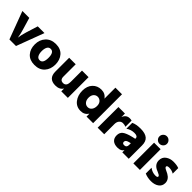

<svg xmlns="http://www.w3.org/2000/svg" viewBox="341 -2431 4039 4039"><g transform="rotate(45 2360.5 -411.5)"><path d="M1 -581.1H206.1L284.2 -318.4Q313.5 -220.7 326.2 -140.6L330.1 -116.2Q340.8 -202.1 376 -318.4L458 -581.1H658.2L426.8 35.2H231.4Z M759.8 -43Q681.6 -129.9 681.6 -269Q681.6 -408.2 766.1 -499Q850.6 -589.8 992.7 -589.8Q1134.8 -589.8 1212.4 -502Q1290 -414.1 1290 -274.9Q1290 -135.7 1209.5 -45.9Q1128.9 43.9 983.4 43.9Q837.9 43.9 759.8 -43ZM988.3 -104.5Q1086.9 -104.5 1086.9 -272Q1086.9 -439.5 987.3 -439.5Q934.6 -439.5 909.7 -393.6Q884.8 -347.7 884.8 -272.9Q884.8 -198.2 910.2 -151.4Q935.5 -104.5 988.3 -104.5Z M1392.6 -171.9V-581.1H1586.9V-215.8Q1586.9 -113.3 1677.7 -113.3Q1724.6 -113.3 1749.5 -145Q1774.4 -176.8 1774.4 -257.8V-581.1H1969.7V35.2H1774.4V-48.8Q1723.6 38.1 1598.6 38.1Q1392.6 38.1 1392.6 -171.9Z M2525.4 -497.1V-824.2H2721.7V35.2H2525.4V-49.8Q2465.8 42 2353.5 42Q2225.6 42 2151.4 -53.2Q2077.1 -148.4 2077.1 -287.6Q2077.1 -426.8 2153.8 -507.3Q2230.5 -587.9 2347.7 -587.9Q2464.8 -587.9 2525.4 -497.1ZM2310.1 -386.7Q2274.4 -346.7 2274.4 -275.9Q2274.4 -205.1 2310.5 -163.1Q2346.7 -121.1 2401.9 -121.1Q2457 -121.1 2491.2 -165.5Q2525.4 -210 2525.4 -279.3Q2525.4 -348.6 2488.3 -387.7Q2451.2 -426.8 2398.4 -426.8Q2345.7 -426.8 2310.1 -386.7Z M2856.4 35.2 2858.4 -581.1H3051.8V-475.6Q3092.8 -583 3195.3 -583Q3232.4 -583 3255.9 -575.2V-391.6Q3215.8 -409.2 3166.5 -409.2Q3117.2 -409.2 3084.5 -371.1Q3051.8 -333 3051.8 -265.6V35.2Z M3509.8 -342.8 3581.1 -358.4V-373Q3581.1 -434.6 3482.4 -434.6Q3383.8 -434.6 3298.8 -377V-550.8Q3377 -590.8 3512.7 -590.8Q3648.4 -590.8 3714.8 -535.6Q3781.2 -480.5 3781.2 -361.3V35.2H3589.8V-30.3Q3569.3 2.9 3536.6 20.5Q3503.9 38.1 3445.3 38.1Q3352.5 38.1 3302.2 -6.8Q3252 -51.8 3252 -134.3Q3252 -216.8 3307.6 -261.7Q3363.3 -306.6 3509.8 -342.8ZM3455.1 -144.5Q3455.1 -97.7 3509.8 -97.7Q3581.1 -97.7 3581.1 -173.8V-227.5L3536.1 -215.8Q3534.2 -214.8 3525.4 -212.9Q3455.1 -194.3 3455.1 -144.5Z M3937 -676.8Q3904.3 -709 3904.3 -754.9Q3904.3 -800.8 3937 -834Q3969.7 -867.2 4015.6 -867.2Q4061.5 -867.2 4094.7 -834Q4127.9 -800.8 4127.9 -754.9Q4127.9 -709 4094.7 -676.8Q4061.5 -644.5 4015.6 -644.5Q3969.7 -644.5 3937 -676.8ZM3918.9 35.2V-581.1H4113.3V35.2Z M4251 -389.6Q4251 -484.4 4322.8 -536.1Q4394.5 -587.9 4492.2 -587.9Q4589.8 -587.9 4656.2 -562.5V-397.5Q4594.7 -435.5 4514.6 -435.5Q4451.2 -435.5 4451.2 -402.3Q4451.2 -376 4505.9 -350.6Q4560.5 -325.2 4577.1 -315.4Q4687.5 -252.9 4687.5 -148.4Q4687.5 -59.6 4619.1 -10.3Q4550.8 39.1 4444.3 39.1Q4337.9 39.1 4253.9 1V-170.9Q4333 -110.4 4425.8 -110.4Q4486.3 -110.4 4486.3 -139.6Q4486.3 -160.2 4460 -175.3Q4433.6 -190.4 4404.8 -202.1Q4376 -213.9 4362.3 -220.7Q4251 -276.4 4251 -389.6Z"/></g></svg>

Font: GenEi M Gothic v2 Black
Style: Regular
Weight: 900
Version: Version 2.0